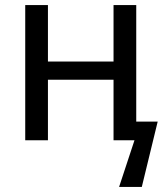

<svg xmlns="http://www.w3.org/2000/svg" viewBox="-20 -556 645 761"><path d="M452 185 513 0H453L476 -74H605L542 185ZM80 0V-536H170V-312H430V-536H520V0H430V-240H170V0Z"/></svg>

Font: Noto Sans Mono
Style: Regular
Weight: 400
Designer: Monotype Design Team
Foundry: Monotype Imaging Inc.
Version: Version 2.014